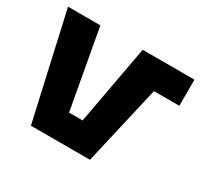

<svg xmlns="http://www.w3.org/2000/svg" viewBox="-121 -722 931 884"><g transform="rotate(30 344.5 -280.0)"><path d="M133 0 7 -560H179L255 -140H327L404 -560H679V-421H544L447 0Z"/></g></svg>

Font: Tektur
Style: Bold
Weight: 700
Designer: Adam Jagosz
Foundry: Adam Jagosz
Version: Version 1.005;gftools[0.9.30]